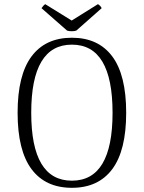

<svg xmlns="http://www.w3.org/2000/svg" viewBox="-20 -883 686 916"><path d="M64 -345Q64 -525 130.5 -614Q197 -703 323 -703Q449 -703 515.5 -614Q582 -525 582 -345Q582 -165 515.5 -76Q449 13 323 13Q197 13 130.5 -76Q64 -165 64 -345ZM517 -345Q517 -670 323 -670Q129 -670 129 -345Q129 -21 323 -21Q517 -21 517 -345ZM322 -734Q309 -734 300 -737L178 -844Q181 -849 186.5 -855Q192 -861 196 -863L322 -785L447 -863Q452 -861 457.5 -855Q463 -849 465 -844L344 -737Q335 -734 322 -734Z"/></svg>

Font: Arima Madurai Light
Style: Regular
Weight: 300
Designer: Joana Correia and Natanael Gama
Foundry: NDISCOVER
Version: Version 1.019